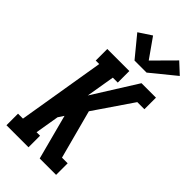

<svg xmlns="http://www.w3.org/2000/svg" viewBox="-300 -1057 1127 1127"><g transform="rotate(45 264.0 -493.0)"><path d="M13 0V-96H54L144 -639H115V-735H298V-639H257L227 -461L399 -735H519V-639H460L297 -400L378 -96H425V0H289L215 -280L192 -245L167 -96H196V0ZM276 -800 170 -929 249 -981 335 -859 461 -986 528 -924 376 -800Z"/></g></svg>

Font: Iosevka Slab
Style: Bold Italic
Weight: 700
Italic angle: -9°
Monospace: yes
Designer: Belleve Invis
Foundry: Belleve Invis
Version: Version 11.1.0; ttfautohint (v1.8.3)